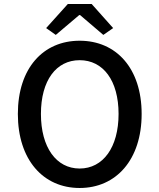

<svg xmlns="http://www.w3.org/2000/svg" viewBox="-20 -924 794 957"><path d="M318 -904 210 -784 258 -750 375 -849H379L495 -750L544 -784L437 -904ZM377 13C559 13 686 -128 686 -356C686 -584 559 -721 377 -721C195 -721 69 -584 69 -356C69 -128 195 13 377 13ZM377 -84C260 -84 184 -190 184 -356C184 -523 260 -624 377 -624C494 -624 571 -523 571 -356C571 -190 494 -84 377 -84Z"/></svg>

Font: Spoqa Han Sans Neo Medium
Style: Regular
Weight: 500
Designer: [Spoqa Han Sans Neo] Dong-huui Kim ___ Younghwa Kang ___ Yujin Lee ___ [Noto Sans] Ryoko NISHIZUKA ____ (kana & ideograp
Foundry: Spoqa (http://www.spoqa-han-sans.com)
Version: Version 1.100;hotconv 1.0.109;makeotfexe 2.5.65596